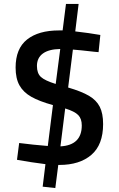

<svg xmlns="http://www.w3.org/2000/svg" viewBox="-20 -825 600 972"><path d="M502 -197Q502 -92 442.5 -41Q383 10 281 10H275L260 127L196 120L210 6Q137 -3 66 -16L77 -101Q147 -92 222 -86L248 -293Q179 -312 138.5 -335Q98 -358 78.5 -393Q59 -428 59 -483Q59 -579 117 -625Q175 -671 279 -671H297L314 -805H378L361 -666Q431 -658 488 -648L479 -561Q465 -563 457 -563Q378 -572 349 -574L325 -382Q393 -362 430.5 -340Q468 -318 485 -284.5Q502 -251 502 -197ZM262 -400 285 -577Q227 -576 197 -554Q167 -532 167 -491Q167 -454 187 -435.5Q207 -417 262 -400ZM394 -190Q394 -224 376 -242.5Q358 -261 310 -276L286 -84Q394 -90 394 -190Z"/></svg>

Font: Cairo SemiBold
Style: Regular
Weight: 600
Designer: Mohamed Gaber, Accademia di Belle Arti di Urbino and others
Foundry: Kief Type Foundry, Accademia di Belle Arti di Urbino and others
Version: Version 3.011